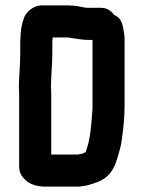

<svg xmlns="http://www.w3.org/2000/svg" viewBox="-20 -672 532 712"><path d="M174 -470V-503C174 -514 174 -523 175 -531V-533H232C255 -530 283 -524 306 -524H323V-279C323 -271 323 -263 322 -255C318 -199 314 -150 297 -107C293 -106 289 -104 285 -102H284C279 -101 273 -100 268 -99H170V-311C170 -326 170 -339 169 -350C169 -389 174 -432 174 -470ZM50 -347C51 -336 51 -324 51 -311V-54C51 -41 54 -30 61 -20C78 5 103 18 140 20H264C296 20 320 11 344 2C383 -14 402 -41 415 -85C421 -107 428 -126 431 -149C437 -191 442 -235 442 -280V-527C442 -535 441 -543 440 -550C434 -583 432 -604 403 -617C391 -634 375 -643 354 -643H306C293 -643 276 -648 264 -650L234 -652H134C104 -652 75 -627 68 -603C61 -583 56 -558 56 -532C55 -525 55 -516 55 -506V-470C55 -431 50 -387 50 -347Z"/></svg>

Font: Electronic
Style: Nord
Weight: 900
Version: Version 1.011